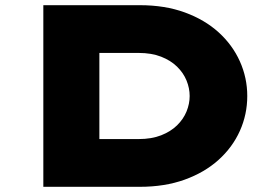

<svg xmlns="http://www.w3.org/2000/svg" viewBox="-20 -720 1077 740"><path d="M147 0V-700H519Q616 -700 692.5 -672Q769 -644 822.5 -595.5Q876 -547 904.5 -483.5Q933 -420 933 -350Q933 -279 904.5 -215.5Q876 -152 822 -103.5Q768 -55 691.5 -27.5Q615 0 519 0ZM363 -133 326 -184H514Q564 -184 601 -198.5Q638 -213 662.5 -237Q687 -261 699 -290.5Q711 -320 711 -350Q711 -380 699 -409.5Q687 -439 662.5 -463Q638 -487 601 -501.5Q564 -516 514 -516H323L363 -565Z"/></svg>

Font: Lexend Tera Black
Style: Regular
Weight: 900
Version: Version 1.007